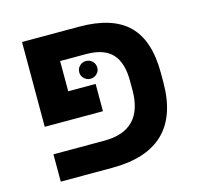

<svg xmlns="http://www.w3.org/2000/svg" viewBox="-92 -705 836 803"><g transform="rotate(-15 326.0 -303.0)"><path d="M463.9 -333Q463.9 -411.1 428.2 -449.5Q392.6 -487.8 315.9 -487.8H203.1V-356.9H321.8V-238.8H69.8V-606H316.9Q460.4 -606 528.8 -539.1Q597.2 -472.2 597.2 -331.1V-291Q597.2 0 297.9 0H75.2V-118.2H294.9Q463.9 -118.2 463.9 -292ZM268.1 -420.9Q268.1 -438 279.8 -449Q291.5 -460 307.1 -460Q322.8 -460 334.5 -449Q346.2 -438 346.2 -420.9Q346.2 -405.3 334.5 -394.3Q322.8 -383.3 307.1 -383.3Q291.5 -383.3 279.8 -394.3Q268.1 -405.3 268.1 -420.9Z"/></g></svg>

Font: Arial
Style: Bold
Weight: 700
Designer: Steve Matteson
Foundry: Ascender Corporation
Version: Version 2.00.3